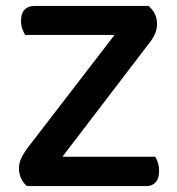

<svg xmlns="http://www.w3.org/2000/svg" viewBox="-20 -628 598 648"><path d="M74 -130 442 -608H481Q510 -584 510 -547Q510 -529 502.5 -512.5Q495 -496 481 -479L115 0H71Q59 -10 51.5 -25.5Q44 -41 44 -60Q44 -78 52.5 -95.5Q61 -113 74 -130ZM91 0 130 -99H504Q509 -91 513 -78.5Q517 -66 517 -51Q517 -26 505.5 -13Q494 0 474 0ZM457 -608 427 -510H65Q60 -518 55.5 -530Q51 -542 51 -557Q51 -583 63 -595.5Q75 -608 96 -608Z"/></svg>

Font: BalooTamma2SemiBold
Style: Regular
Weight: 600
Designer: Divya Kowshik, Shuchita Grover and Ek Type
Foundry: Ek Type
Version: Version 1.700